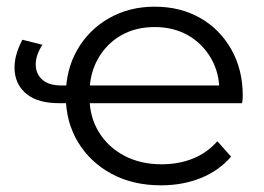

<svg xmlns="http://www.w3.org/2000/svg" viewBox="-20 -550 792 575"><path d="M210 -241H157Q95 -241 61.5 -267Q28 -293 24 -336.5Q20 -380 47 -431L107 -416Q87 -385 87 -357Q87 -329 106.5 -311.5Q126 -294 165 -294H210ZM462 5Q378 5 314 -29.5Q250 -64 213.5 -124.5Q177 -185 177 -263Q177 -341 211.5 -401Q246 -461 306.5 -495.5Q367 -530 443 -530Q520 -530 579 -496.5Q638 -463 672.5 -402.5Q707 -342 707 -263Q707 -258 706.5 -252.5Q706 -247 705 -241H233V-294H667L637 -273Q638 -330 612.5 -374.5Q587 -419 543.5 -444Q500 -469 443 -469Q386 -469 342.5 -444Q299 -419 273.5 -374Q248 -329 248 -271V-260Q248 -200 276 -154.5Q304 -109 352.5 -83.5Q401 -58 464 -58Q515 -58 557.5 -75Q600 -92 631 -127L672 -81Q636 -39 582 -17Q528 5 462 5Z"/></svg>

Font: MOST Montserrat
Style: Regular
Weight: 400
Designer: Julieta Ulanovsky
Foundry: Julieta Ulanovsky
Version: Version 8.000;March 11, 2024;FontCreator 15.0.0.2926 64-bit